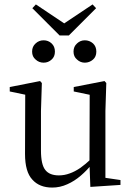

<svg xmlns="http://www.w3.org/2000/svg" viewBox="-20 -835 594 867"><path d="M216 12Q251 12 284 -3Q316 -17 345 -42Q373 -66 395 -94H402L392 -118Q367 -94 343 -77Q318 -60 295 -52Q271 -43 246 -43Q204 -43 185 -67Q165 -91 165 -156V-334L169 -460L161 -469L24 -442V-422L115 -403L94 -430L93 -140Q93 -59 126 -24Q158 12 216 12ZM388 9 524 0V-22L456 -32V-334L460 -460L452 -469L313 -442V-422L385 -407L384 -98V-96ZM177 -552Q198 -552 213 -566Q228 -579 228 -602Q228 -625 213 -639Q198 -653 177 -653Q156 -653 141 -639Q125 -625 125 -602Q125 -579 141 -566Q156 -552 177 -552ZM363 -552Q384 -552 400 -566Q415 -579 415 -602Q415 -625 400 -639Q384 -653 363 -653Q343 -653 328 -639Q312 -625 312 -602Q312 -579 328 -566Q343 -552 363 -552ZM142 -815 126 -798 249 -675H291L414 -798L398 -815L244 -712H296Z"/></svg>

Font: Source Serif 4 48pt
Style: Regular
Weight: 400
Designer: Frank Grie√ühammer
Foundry: Adobe Systems Incorporated
Version: Version 4.004;hotconv 1.0.116;makeotfexe 2.5.65601